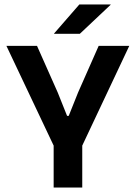

<svg xmlns="http://www.w3.org/2000/svg" viewBox="-20 -846 612 866"><path d="M228.5 -175.5 9 -639H147L240.5 -428.5L282.5 -323.5H290L332 -428.5L425 -639H563L344.5 -175.5ZM222 0V-294.5H351V0ZM338 -826H479V-824.5L340 -693.5H224V-695Z"/></svg>

Font: Anek Tamil Medium SemiBold
Style: Regular
Weight: 600
Version: Version 1.003